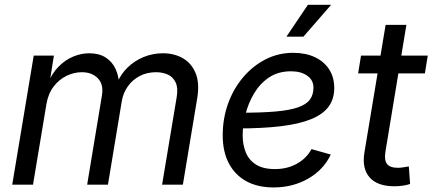

<svg xmlns="http://www.w3.org/2000/svg" viewBox="-20 -781 1829 812"><path d="M31.7 0 122.6 -545.9H208L188.5 -423.8L181.2 -426.3Q199.7 -471.2 228.3 -499.8Q256.8 -528.3 290.3 -542Q323.7 -555.7 357.4 -555.7Q399.4 -555.7 427.2 -537.6Q455.1 -519.5 469 -489Q482.9 -458.5 483.9 -419.9L473.1 -425.8Q489.7 -466.3 519.5 -495.4Q549.3 -524.4 587.9 -540Q626.5 -555.7 668.5 -555.7Q717.3 -555.7 753.9 -534.4Q790.5 -513.2 807.6 -470.9Q824.7 -428.7 814 -365.2L753.4 0H665.5L727.1 -369.1Q733.9 -408.7 722.9 -432.1Q711.9 -455.6 689.7 -465.6Q667.5 -475.6 640.1 -475.6Q601.1 -475.6 570.3 -459.2Q539.6 -442.9 520.3 -415.3Q501 -387.7 495.1 -353.5L436.5 0H348.6L411.1 -377.4Q418.9 -423.8 394 -449.7Q369.1 -475.6 326.2 -475.6Q293 -475.6 261.2 -460.2Q229.5 -444.8 206.5 -414.6Q183.6 -384.3 176.3 -340.3L119.6 0Z M1137.2 11.7Q1069.8 11.7 1021.7 -14.6Q973.6 -41 947.8 -90.3Q921.9 -139.6 921.9 -208.5Q921.9 -280.3 944.8 -343.5Q967.8 -406.7 1008.8 -454.8Q1049.8 -502.9 1103.8 -530.3Q1157.7 -557.6 1219.7 -557.6Q1272.5 -557.6 1311.5 -539.3Q1350.6 -521 1372.1 -487.5Q1393.6 -454.1 1393.6 -408.7Q1393.6 -362.8 1369.9 -330.3Q1346.2 -297.9 1296.4 -277.3Q1246.6 -256.8 1168.7 -247.3Q1090.8 -237.8 982.9 -237.8L994.6 -304.2Q1084 -304.2 1144 -309.3Q1204.1 -314.5 1239.5 -326.7Q1274.9 -338.9 1290.3 -359.4Q1305.7 -379.9 1305.7 -410.6Q1305.7 -441.9 1279.5 -460.7Q1253.4 -479.5 1210.9 -479.5Q1155.8 -479.5 1116.9 -452.9Q1078.1 -426.3 1053.7 -384.5Q1029.3 -342.8 1017.8 -296.1Q1006.3 -249.5 1006.3 -209Q1006.3 -168.9 1019.5 -136.5Q1032.7 -104 1062.7 -85Q1092.8 -65.9 1142.6 -65.9Q1194.8 -65.9 1235.6 -88.6Q1276.4 -111.3 1297.4 -150.4L1378.9 -127.4Q1348.6 -63 1283.4 -25.6Q1218.3 11.7 1137.2 11.7ZM1191.4 -626 1282.2 -760.7H1380.4L1263.2 -626Z M1789.1 -545.9 1776.9 -470.7H1494.6L1506.8 -545.9ZM1610.8 -675.8H1698.7L1610.4 -141.6Q1604 -104 1616.7 -87.6Q1629.4 -71.3 1663.1 -71.3Q1671.4 -71.3 1684.6 -73.2Q1697.8 -75.2 1709 -77.1L1714.4 -2.9Q1701.2 1.5 1683.6 4.2Q1666 6.8 1647.9 6.8Q1576.2 6.8 1543.2 -30.8Q1510.3 -68.4 1521 -134.8Z"/></svg>

Font: Inter Variable
Style: Italic
Weight: 400
Italic angle: -9.39999°
Designer: Rasmus Andersson
Foundry: rsms
Version: Version 4.001;git-9221beed3